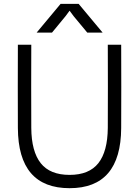

<svg xmlns="http://www.w3.org/2000/svg" viewBox="-20 -966 723 1001"><path d="M143.1 -732.9Q142.1 -511.2 143.1 -298.8Q144 -176.3 192.4 -115.2Q240.7 -54.2 342.8 -54.2Q444.3 -54.2 492.7 -115.2Q541 -176.3 542 -298.8Q543 -511.2 542 -732.9H611.8Q612.8 -511.2 611.8 -298.8Q610.4 15.1 342.8 15.1Q74.7 15.1 73.2 -298.8Q72.3 -511.2 73.2 -732.9ZM170.9 -795.9 295.9 -945.8H390.1L515.1 -795.9H435.1L363.8 -881.8L342.8 -910.2L321.8 -881.8L251 -795.9Z"/></svg>

Font: Kreadon
Style: Regular
Weight: 400
Designer: kohakuno
Foundry: StudioGnu
Version: Version 1.000;Glyphs 3.1.2 (3151)